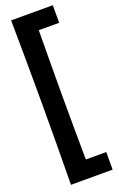

<svg xmlns="http://www.w3.org/2000/svg" viewBox="-177 -908 635 1026"><g transform="rotate(-20 140.5 -395.5)"><path d="M157 -28C156 -138 155 -276 155 -390C155 -504 156 -648 157 -763H273V-863H36C38 -695 39 -558 39 -390C39 -222 38 -95 36 72H273V-28Z"/></g></svg>

Font: Ranchers
Style: Regular
Weight: 400
Designer: Pablo Impallari, Brenda Gallo
Foundry: Pablo Impallari, Brenda Gallo
Version: Version 1.000